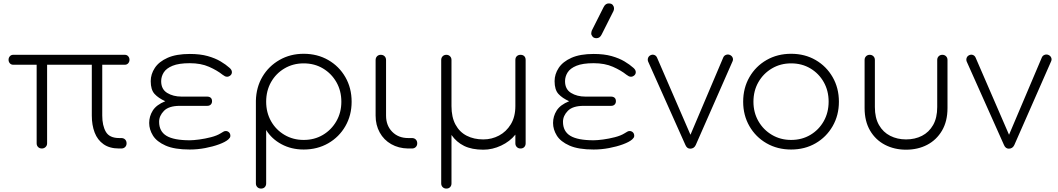

<svg xmlns="http://www.w3.org/2000/svg" viewBox="-20 -867 6179 1121"><path d="M224 0Q211 0 202.5 -8.5Q194 -17 194 -30V-489H57Q45 -489 37.5 -497.5Q30 -506 30 -518Q30 -530 37.5 -538.5Q45 -547 57 -547H709Q721 -547 728.5 -538.5Q736 -530 736 -518Q736 -506 728.5 -497.5Q721 -489 709 -489H577V-192Q577 -134 598 -97.5Q619 -61 676 -61H688Q702 -61 710.5 -52.5Q719 -44 719 -30Q719 -17 710.5 -8.5Q702 0 688 0H675Q620 0 584.5 -25Q549 -50 532.5 -93.5Q516 -137 516 -192V-489H255V-30Q255 -17 246 -8.5Q237 0 224 0Z M1088 6Q999 6 947 -17Q895 -40 873 -75.5Q851 -111 851 -149Q851 -188 872 -221.5Q893 -255 945 -276Q905 -294 882.5 -318.5Q860 -343 860 -393Q860 -434 884 -470.5Q908 -507 958.5 -529.5Q1009 -552 1088 -552Q1149 -552 1193 -539.5Q1237 -527 1268 -508.5Q1299 -490 1320 -471Q1326 -466 1330 -459.5Q1334 -453 1334 -446Q1334 -434 1325 -426.5Q1316 -419 1306 -419Q1299 -419 1293 -422Q1287 -425 1279 -431Q1248 -456 1200.5 -477Q1153 -498 1088 -498Q1024 -498 987.5 -483Q951 -468 936 -444Q921 -420 921 -393Q921 -346 956 -324.5Q991 -303 1040 -303H1189Q1202 -303 1210 -296.5Q1218 -290 1218 -276Q1218 -264 1210.5 -256.5Q1203 -249 1190 -249H1030Q966 -249 937.5 -220Q909 -191 909 -156Q909 -100 952 -74Q995 -48 1088 -48Q1109 -48 1143 -52.5Q1177 -57 1212 -66Q1247 -75 1269 -89Q1279 -95 1285 -98.5Q1291 -102 1298 -102Q1309 -102 1317 -94.5Q1325 -87 1325 -74Q1325 -67 1321.5 -62.5Q1318 -58 1313 -53Q1296 -38 1259.5 -24.5Q1223 -11 1178 -2.5Q1133 6 1088 6Z M1504 234Q1491 234 1482.5 225.5Q1474 217 1474 204V-279Q1476 -358 1512.5 -419.5Q1549 -481 1612 -517Q1675 -553 1753 -553Q1833 -553 1896.5 -516.5Q1960 -480 1996.5 -416.5Q2033 -353 2033 -273Q2033 -194 1996.5 -130.5Q1960 -67 1896.5 -30.5Q1833 6 1753 6Q1681 6 1623.5 -25Q1566 -56 1534 -108V204Q1534 217 1526 225.5Q1518 234 1504 234ZM1753 -50Q1816 -50 1865.5 -79.5Q1915 -109 1944 -159.5Q1973 -210 1973 -273Q1973 -337 1944 -387.5Q1915 -438 1865.5 -467.5Q1816 -497 1753 -497Q1691 -497 1641 -467.5Q1591 -438 1562.5 -387.5Q1534 -337 1534 -273Q1534 -210 1562.5 -159.5Q1591 -109 1641 -79.5Q1691 -50 1753 -50Z M2362 0Q2307 -1 2264 -25.5Q2221 -50 2197 -93.5Q2173 -137 2173 -192V-516Q2173 -530 2181.5 -538.5Q2190 -547 2203 -547Q2217 -547 2225.5 -538.5Q2234 -530 2234 -516V-192Q2234 -134 2270 -97.5Q2306 -61 2363 -61H2385Q2399 -61 2407.5 -52.5Q2416 -44 2416 -30Q2416 -17 2407.5 -8.5Q2399 0 2385 0Z M2586 234Q2573 234 2564.5 225.5Q2556 217 2556 204V-517Q2556 -530 2564.5 -538.5Q2573 -547 2586 -547Q2599 -547 2607.5 -538.5Q2616 -530 2616 -517V-248Q2616 -183 2639.5 -139.5Q2663 -96 2705 -74.5Q2747 -53 2802 -53Q2851 -53 2893.5 -75.5Q2936 -98 2962.5 -141.5Q2989 -185 2989 -248V-517Q2989 -531 2997.5 -539Q3006 -547 3019 -547Q3033 -547 3041 -539Q3049 -531 3049 -517V-30Q3049 -17 3041 -8.5Q3033 0 3019 0Q3006 0 2997.5 -8.5Q2989 -17 2989 -30V-81Q2957 -41 2906 -17Q2855 7 2802 7Q2735 7 2690 -15Q2645 -37 2616 -79V204Q2616 217 2608 225.5Q2600 234 2586 234Z M3446 6Q3357 6 3305 -17Q3253 -40 3231 -75.5Q3209 -111 3209 -149Q3209 -188 3230 -221.5Q3251 -255 3303 -276Q3263 -294 3240.5 -318.5Q3218 -343 3218 -393Q3218 -434 3242 -470.5Q3266 -507 3316.5 -529.5Q3367 -552 3446 -552Q3507 -552 3551 -539.5Q3595 -527 3626 -508.5Q3657 -490 3678 -471Q3684 -466 3688 -459.5Q3692 -453 3692 -446Q3692 -434 3683 -426.5Q3674 -419 3664 -419Q3657 -419 3651 -422Q3645 -425 3637 -431Q3606 -456 3558.5 -477Q3511 -498 3446 -498Q3382 -498 3345.5 -483Q3309 -468 3294 -444Q3279 -420 3279 -393Q3279 -346 3314 -324.5Q3349 -303 3398 -303H3547Q3560 -303 3568 -296.5Q3576 -290 3576 -276Q3576 -264 3568.5 -256.5Q3561 -249 3548 -249H3388Q3324 -249 3295.5 -220Q3267 -191 3267 -156Q3267 -100 3310 -74Q3353 -48 3446 -48Q3467 -48 3501 -52.5Q3535 -57 3570 -66Q3605 -75 3627 -89Q3637 -95 3643 -98.5Q3649 -102 3656 -102Q3667 -102 3675 -94.5Q3683 -87 3683 -74Q3683 -67 3679.5 -62.5Q3676 -58 3671 -53Q3654 -38 3617.5 -24.5Q3581 -11 3536 -2.5Q3491 6 3446 6ZM3463 -644Q3447 -644 3439.5 -653.5Q3432 -663 3432 -671Q3432 -676 3433 -680Q3434 -684 3435 -688L3504 -825Q3510 -837 3517.5 -842Q3525 -847 3534 -847Q3551 -847 3558 -837.5Q3565 -828 3565 -820Q3565 -816 3564.5 -811.5Q3564 -807 3562 -803L3493 -666Q3487 -654 3479.5 -649Q3472 -644 3463 -644Z M4010 1Q3991 1 3982 -20L3764 -508Q3760 -519 3764 -529.5Q3768 -540 3779 -545Q3790 -550 3800.5 -546Q3811 -542 3816 -531L4030 -37H3993L4203 -532Q4208 -543 4219.5 -547Q4231 -551 4242 -546Q4253 -541 4257.5 -530.5Q4262 -520 4257 -509L4042 -20Q4032 1 4010 1Z M4599 6Q4519 6 4455.5 -30.5Q4392 -67 4355.5 -130.5Q4319 -194 4319 -273Q4319 -353 4355.5 -416.5Q4392 -480 4455.5 -516.5Q4519 -553 4599 -553Q4679 -553 4742 -516.5Q4805 -480 4841.5 -416.5Q4878 -353 4878 -273Q4878 -194 4841.5 -130.5Q4805 -67 4742 -30.5Q4679 6 4599 6ZM4599 -50Q4662 -50 4711.5 -79.5Q4761 -109 4789.5 -159.5Q4818 -210 4818 -274Q4818 -337 4789.5 -387.5Q4761 -438 4711.5 -467.5Q4662 -497 4599 -497Q4537 -497 4487 -467.5Q4437 -438 4408 -387.5Q4379 -337 4379 -273Q4379 -210 4408 -159.5Q4437 -109 4487 -79.5Q4537 -50 4599 -50Z M5270 7Q5202 7 5147 -21.5Q5092 -50 5060 -104.5Q5028 -159 5028 -236V-517Q5028 -530 5036.5 -538.5Q5045 -547 5058 -547Q5071 -547 5079.5 -538.5Q5088 -530 5088 -517V-242Q5088 -179 5112 -137Q5136 -95 5177.5 -74Q5219 -53 5270 -53Q5322 -53 5363 -74Q5404 -95 5428 -137Q5452 -179 5452 -242V-517Q5452 -530 5460.5 -538.5Q5469 -547 5482 -547Q5495 -547 5503.5 -538.5Q5512 -530 5512 -517V-236Q5512 -159 5480 -104.5Q5448 -50 5393.5 -21.5Q5339 7 5270 7Z M5870 1Q5851 1 5842 -20L5624 -508Q5620 -519 5624 -529.5Q5628 -540 5639 -545Q5650 -550 5660.5 -546Q5671 -542 5676 -531L5890 -37H5853L6063 -532Q6068 -543 6079.5 -547Q6091 -551 6102 -546Q6113 -541 6117.5 -530.5Q6122 -520 6117 -509L5902 -20Q5892 1 5870 1Z"/></svg>

Font: ComfortaaLight
Style: Regular
Weight: 300
Designer: Johan Aakerlund
Foundry: Johan Aakerlund
Version: Version 3.104; ttfautohint (v1.8.1.43-b0c9)